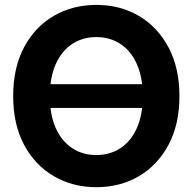

<svg xmlns="http://www.w3.org/2000/svg" viewBox="-20 -759 792 790"><path d="M616.7 -412.6V-314.9H145.5V-412.6ZM376.5 11.2Q278.8 11.2 201.2 -34.2Q123.5 -79.6 78.9 -163.6Q34.2 -247.6 34.2 -363.3Q34.2 -480 78.9 -564.2Q123.5 -648.4 201.2 -693.6Q278.8 -738.8 376.5 -738.8Q474.1 -738.8 551.3 -693.6Q628.4 -648.4 673.3 -564.2Q718.3 -480 718.3 -363.3Q718.3 -247.1 673.3 -163.1Q628.4 -79.1 551.3 -33.9Q474.1 11.2 376.5 11.2ZM376.5 -121.1Q432.6 -121.1 475.6 -149.4Q518.6 -177.7 543 -231.9Q567.4 -286.1 567.4 -363.3Q567.4 -440.9 543 -495.4Q518.6 -549.8 475.6 -578.1Q432.6 -606.4 376.5 -606.4Q320.3 -606.4 277.1 -578.1Q233.9 -549.8 209.5 -495.4Q185.1 -440.9 185.1 -363.3Q185.1 -286.1 209.5 -231.9Q233.9 -177.7 277.1 -149.4Q320.3 -121.1 376.5 -121.1Z"/></svg>

Font: Inter 28pt
Style: Bold
Weight: 700
Designer: Rasmus Andersson
Foundry: rsms
Version: Version 4.001;git-66647c0bb